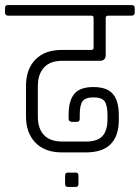

<svg xmlns="http://www.w3.org/2000/svg" viewBox="-34 -643 554 761"><path d="M307 -39H210Q144 -39 106.5 -77.5Q69 -116 69 -182V-302Q69 -369 106.5 -407Q144 -445 209 -445H328Q337 -445 337 -454V-572Q337 -581 328 -581H-2Q-14 -581 -14 -593V-612Q-14 -623 -2 -623H487Q500 -623 500 -612V-593Q500 -581 487 -581H395Q385 -581 385 -572V-426Q385 -402 362 -402H212Q165 -402 140.5 -375.5Q116 -349 116 -301V-181Q116 -133 140.5 -107.5Q165 -82 213 -82H307Q352 -82 372 -103.5Q392 -125 392 -171V-186Q392 -225 381 -241Q370 -257 337 -257Q304 -257 293 -241.5Q282 -226 282 -187V-172Q282 -160 271 -160H252Q238 -160 238 -173V-188Q238 -244 260.5 -271Q283 -298 336.5 -298Q390 -298 413.5 -270.5Q437 -243 437 -185V-169Q437 -39 307 -39ZM277 53V86Q277 98 266 98H235Q224 98 224 86V53Q224 41 235 41H266Q277 41 277 53Z"/></svg>

Font: Rajdhani
Style: Regular
Weight: 400
Designer: Satya Rajpurohit, Jyotish Sonowal
Foundry: Indian Type Foundry
Version: Version 1.201 February 1, 2022